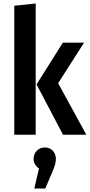

<svg xmlns="http://www.w3.org/2000/svg" viewBox="-20 -774 516 1103"><path d="M185 -754 62 -741V0H185ZM463 -529H341L190 -289L342 0H476L314 -296ZM238 73C200 73 173 102 173 139C173 162 185 181 204 194L177 309H240L279 218C296 178 301 160 301 139C301 101 275 73 238 73Z"/></svg>

Font: Fira Sans Condensed Medium
Style: Regular
Weight: 500
Width: 3
Designer: Carrois Corporate & Edenspiekermann AG
Foundry: Carrois Corporate GbR & Edenspiekermann AG
Version: Version 4.202;PS 004.202;hotconv 1.0.88;makeotf.lib2.5.64775